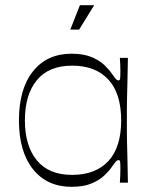

<svg xmlns="http://www.w3.org/2000/svg" viewBox="-20 -704 593 740"><path d="M256 16Q161 16 107 -52Q53 -120 53 -240Q53 -361 107 -429Q161 -497 256 -497Q302 -497 333 -484Q364 -471 383 -452.5Q402 -434 412 -419Q423 -403 427.5 -398.5Q432 -394 437 -394Q442 -394 443 -401.5Q444 -409 444 -430Q444 -439 443.5 -453Q443 -467 442 -481H473Q472 -418 471 -381Q470 -344 469.5 -321.5Q469 -299 469 -282Q469 -265 469 -240Q469 -216 469 -199Q469 -182 469.5 -159.5Q470 -137 471 -100Q472 -63 473 0H442Q443 -14 443.5 -28.5Q444 -43 444 -54Q444 -73 443 -80Q442 -87 437 -87Q432 -87 427.5 -82.5Q423 -78 412 -62Q402 -47 383 -28.5Q364 -10 333 3Q302 16 256 16ZM258 -30Q348 -30 397.5 -83Q447 -136 447 -240Q447 -344 397.5 -397.5Q348 -451 258 -451Q168 -451 122 -395Q76 -339 76 -240Q76 -142 122 -86Q168 -30 258 -30ZM251 -590 288 -684H343L285 -590Z"/></svg>

Font: Ojuju Light
Style: Regular
Weight: 300
Designer: Chisaokwu Joboson, Mirko Velimirovic
Foundry: Udi Foundry
Version: Version 1.000